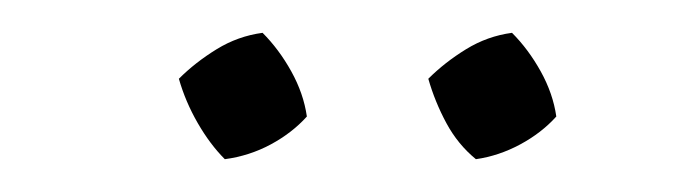

<svg xmlns="http://www.w3.org/2000/svg" viewBox="-20 -702 423 117"><path d="M140 -682Q150 -672 157.5 -658.5Q165 -645 167 -631Q158 -621 145 -614Q132 -607 117 -605Q108 -614 100.5 -627Q93 -640 89 -654Q99 -664 112 -672Q125 -680 140 -682ZM292 -682Q302 -672 309.5 -658.5Q317 -645 319 -631Q310 -621 297 -614Q284 -607 270 -605Q259 -614 252 -627Q245 -640 241 -654Q251 -664 264 -672Q277 -680 292 -682Z"/></svg>

Font: Piazzolla Thin Thin
Style: Regular
Weight: 250
Version: Version 2.005